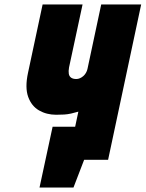

<svg xmlns="http://www.w3.org/2000/svg" viewBox="-20 -720 656 865"><path d="M217 -149 158 125H311L359 0H410L442 -149ZM616 -700H436L374 -409Q372 -400 367 -391.5Q362 -383 355 -377Q348 -371 340 -367.5Q332 -364 324 -364Q309 -364 300.5 -370Q292 -376 290 -387.5Q288 -399 291 -416L352 -700H172L106 -391Q92 -325 107 -283.5Q122 -242 156 -222.5Q190 -203 233 -203Q253 -203 269 -204Q285 -205 300.5 -208.5Q316 -212 333 -217L287 0H467Z"/></svg>

Font: Advent Pro Black
Style: Italic
Weight: 900
Italic angle: -12°
Version: Version 3.000